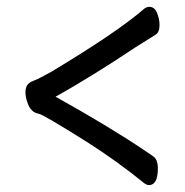

<svg xmlns="http://www.w3.org/2000/svg" viewBox="-20 -620 540 560"><path d="M414.1 -80.1Q409.2 -80.1 401.4 -85Q323.2 -148.9 233.4 -206.1Q106 -286.1 93.3 -288.1Q69.3 -292 60.1 -320.8Q54.2 -336.9 54.2 -351.1Q54.2 -361.8 58.6 -370.4Q63 -378.9 79.1 -385Q95.2 -391.1 130.4 -411.1Q323.2 -526.9 401.4 -595.2Q409.2 -600.1 415 -600.1Q431.2 -600.1 438.2 -582Q445.3 -564 445.3 -546.9Q445.3 -525.9 434.1 -519L375 -481.9Q246.1 -396 142.1 -337.9Q296.4 -252 400.4 -182.1Q414.1 -172.9 427.2 -163.8Q440.4 -154.8 440.4 -128.9Q440.4 -80.1 414.1 -80.1Z"/></svg>

Font: LXGW WenKai Mono Screen
Style: Regular
Weight: 400
Monospace: yes
Designer: LXGW / Fontworks Inc.
Foundry: LXGW / Fontworks Inc.
Version: Version 1.330;April 28,2024